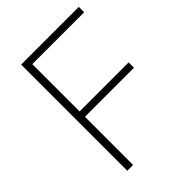

<svg xmlns="http://www.w3.org/2000/svg" viewBox="-208 -813 913 913"><g transform="rotate(-45 248.5 -357.0)"><path d="M141 0H102V-714H490V-678H141V-360H471V-324H141Z"/></g></svg>

Font: Noto Sans Lao UI ExtLt
Style: Regular
Weight: 200
Designer: Monotype Design Team
Foundry: Monotype Imaging Inc.
Version: Version 2.000; ttfautohint (v1.8.4.7-5d5b)